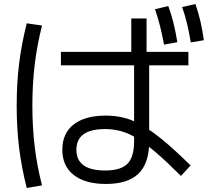

<svg xmlns="http://www.w3.org/2000/svg" viewBox="-20 -875 1040 955"><path d="M507 40Q404 40 347 -4.5Q290 -49 290 -130Q290 -212 346.5 -256Q403 -300 507 -300Q555 -300 599.5 -288.5Q644 -277 691.5 -249Q739 -221 796.5 -173Q854 -125 928 -52L880 0Q810 -70 757.5 -115Q705 -160 663 -186Q621 -212 582.5 -222.5Q544 -233 503 -233Q360 -233 360 -130Q360 -27 503 -27Q581 -27 614 -60.5Q647 -94 647 -173V-583H633V-783H709V-583H722V-170Q722 -63 669 -11.5Q616 40 507 40ZM113 60Q87 -42 75 -140Q63 -238 63 -350Q63 -460 75 -558Q87 -656 113 -759L189 -748Q164 -649 152.5 -552.5Q141 -456 141 -350Q141 -243 152.5 -146.5Q164 -50 189 47ZM283 -550V-617H917V-550ZM796 -653Q787 -701 776.5 -743.5Q766 -786 751 -829L817 -845Q833 -802 843.5 -758.5Q854 -715 862 -665ZM929 -664Q921 -712 911 -754.5Q901 -797 886 -840L952 -855Q967 -812 977 -768.5Q987 -725 994 -675Z"/></svg>

Font: M PLUS 1 Thin
Style: Regular
Weight: 400
Version: Version 1.001